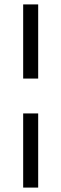

<svg xmlns="http://www.w3.org/2000/svg" viewBox="-20 -720 278 870"><path d="M85 -206H153V130H85ZM153 -364H85V-700H153Z"/></svg>

Font: PT Sans
Style: Regular
Weight: 400
Designer: A.Korolkova, O.Umpeleva, V.Yefimov
Foundry: ParaType Ltd
Version: Version 2.003